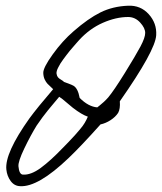

<svg xmlns="http://www.w3.org/2000/svg" viewBox="-20 -637 561 665"><path d="M521 -515.1Q518.1 -461.9 395 -286.1Q397 -259.8 389.2 -246.1Q379.9 -231.9 363 -220.9Q346.2 -210 328.1 -206.1Q261.7 -131.8 217.8 -89.8Q111.8 11.7 49.8 7.8Q29.8 7.3 17.1 -9.8Q4.4 -26.9 2 -49.8Q-3.9 -106.4 82 -227.1Q109.9 -265.1 164.1 -328.1Q149.9 -341.3 144.5 -346.9Q139.2 -352.5 134.8 -361.8Q130.4 -371.1 129.9 -383.8Q128.9 -401.9 162.6 -448.7Q196.3 -495.6 234.9 -528.8Q285.2 -572.8 327.9 -594Q370.6 -615.2 423.8 -617.2Q466.8 -619.1 495.1 -587.9Q523.4 -556.6 521 -515.1ZM482.9 -522.9Q482.9 -540 465.3 -559.1Q447.8 -578.1 423.8 -578.1Q381.8 -578.1 335.9 -557.9Q290 -537.6 253.9 -498Q252 -496.1 244.6 -487.5Q237.3 -479 233.4 -474.6Q229.5 -470.2 221.9 -461.2Q214.4 -452.1 210 -446Q205.6 -439.9 199.2 -431.6Q192.9 -423.3 189.2 -417Q185.5 -410.6 181.9 -403.8Q178.2 -397 176.8 -391.6Q175.3 -386.2 175.8 -381.8Q177.2 -373.5 180.7 -369.4Q184.1 -365.2 190.9 -361.3Q197.8 -357.4 202.1 -353Q202.6 -353 216.3 -347.9Q230 -342.8 234.9 -339.8Q250 -330.6 255.9 -297.9Q286.1 -267.6 316.9 -265.1Q317.4 -265.6 325 -271.5Q332.5 -277.3 339.8 -284.2Q347.2 -291 355 -299.8Q374.5 -323.2 412.1 -383.8Q450.2 -445.3 466.6 -476.1Q482.9 -506.8 482.9 -522.9ZM284.2 -232.9Q263.7 -239.7 232.9 -263.2Q227.5 -267.1 211.4 -281.2Q195.3 -295.4 185.1 -301.8Q180.2 -295.9 167.5 -280.8Q154.8 -265.6 146.5 -255.6Q138.2 -245.6 127 -230.5Q115.7 -215.3 106.9 -202.1Q85.9 -168 64.2 -122.8Q42.5 -77.6 43.9 -61Q46.4 -33.2 59.1 -32.2Q86.9 -30.3 121.1 -55.4Q155.3 -80.6 196.8 -124Q202.1 -129.4 217.3 -145Q232.4 -160.6 239 -168.2Q245.6 -175.8 256.3 -188.2Q267.1 -200.7 273.4 -211.4Q279.8 -222.2 284.2 -232.9Z"/></svg>

Font: Gogol
Style: Regular
Weight: 400
Italic angle: -48°
Designer: Gennady Fridman
Foundry: ParaType Ltd
Version: Version 1.001